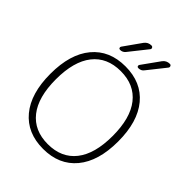

<svg xmlns="http://www.w3.org/2000/svg" viewBox="-266 -1088 1234 1234"><g transform="rotate(45 351.0 -471.5)"><path d="M542 -612Q475 -697 351 -697Q227 -697 160 -612Q93 -527 93 -365Q93 -203 160 -118Q227 -33 351 -33Q475 -33 542 -118Q609 -203 609 -365Q609 -527 542 -612ZM577.5 -88Q496 10 351 10Q206 10 124.5 -88Q43 -186 43 -365Q43 -544 124.5 -642Q206 -740 351 -740Q496 -740 577.5 -642Q659 -544 659 -365Q659 -186 577.5 -88ZM541 -953Q550 -953 553.5 -945Q557 -937 552 -930L455 -808Q442 -790 417 -790Q409 -790 406 -796.5Q403 -803 407 -809L493 -929Q511 -953 541 -953ZM326 -929Q344 -953 374 -953Q383 -953 387 -945Q391 -937 385 -930L288 -808Q274 -790 251 -790Q243 -790 240 -796.5Q237 -803 241 -809Z"/></g></svg>

Font: Rounded Mplus 1c Light
Style: Regular
Weight: 300
Version: Version 1.059.20150529